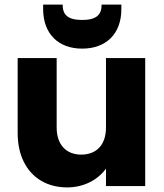

<svg xmlns="http://www.w3.org/2000/svg" viewBox="-20 -811 714 837"><path d="M84 -105C120 -33 188 6 273 6C345 6 407 -27 442 -76V0H613V-558H442V-255C442 -180 401 -137 334 -137C269 -137 227 -180 227 -255V-558H57V-232C57 -183 66 -141 84 -105ZM168 -772C168 -663 235 -599 338 -599C441 -599 509 -662 509 -771V-791H423C423 -747 401 -724 338 -724C275 -724 253 -747 253 -791H168Z"/></svg>

Font: Poppins
Style: Bold
Weight: 700
Designer: Ninad Kale (Devanagari), Jonny Pinhorn (Latin)
Foundry: Indian Type Foundry
Version: 4.004